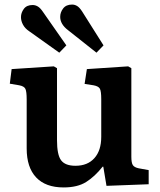

<svg xmlns="http://www.w3.org/2000/svg" viewBox="-20 -808 700 842"><path d="M259 14Q180 14 138.5 -30Q97 -74 97 -157V-372Q97 -406 91.5 -418Q86 -430 64 -434L23 -441L31 -505L216 -517L230 -509V-193Q230 -129 248 -105Q266 -81 311 -81Q364 -81 394 -114.5Q424 -148 424 -208V-373Q424 -408 418 -419Q412 -430 390 -434L351 -440L361 -505L542 -517L556 -509V-121Q556 -94 562.5 -84Q569 -74 588 -70L632 -62V0L447 7L433 -77H430Q396 -34 358 -10Q320 14 259 14ZM403 -577 278 -676Q244 -702 244 -734Q244 -754 257 -771Q270 -788 296 -788Q308 -788 318.5 -781.5Q329 -775 340 -758L434 -609ZM240 -577 108 -671Q90 -683 81 -699.5Q72 -716 72 -733Q72 -752 84.5 -769Q97 -786 123 -786Q135 -786 146 -779.5Q157 -773 169 -755L271 -609Z"/></svg>

Font: Literata SemiBold
Style: Regular
Weight: 600
Designer: Latin by Veronika Burian and Jose Scaglione. Greek by Irene Vlachou. Cyrillic by Vera Evstafieva.
Foundry: TypeTogether
Version: Version 3.103; ttfautohint (v1.8.4.7-5d5b);gftools[0.9.29]